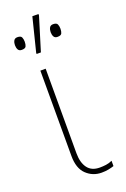

<svg xmlns="http://www.w3.org/2000/svg" viewBox="-152 -825 578 884"><g transform="rotate(-20 137.0 -383.0)"><path d="M185 10Q142 10 111 -19.5Q80 -49 80 -110V-528H106V-114Q106 -68 125.5 -41.5Q145 -15 185 -15Q200 -15 215.5 -17Q231 -19 246 -26V0Q234 4 219 7Q204 10 185 10ZM90 -606V-612L131 -776H161V-769L111 -606ZM33 -647Q20 -647 15 -656Q10 -665 10 -678Q10 -690 15 -699.5Q20 -709 33 -709Q50 -709 54 -699.5Q58 -690 58 -678Q58 -665 54 -656Q50 -647 33 -647ZM208 -647Q195 -647 190 -656Q185 -665 185 -678Q185 -690 190 -699.5Q195 -709 208 -709Q225 -709 229 -699.5Q233 -690 233 -678Q233 -665 229 -656Q225 -647 208 -647Z"/></g></svg>

Font: Noto Sans Thin
Style: Regular
Weight: 100
Designer: Monotype Design Team
Foundry: Monotype Imaging Inc.
Version: Version 2.007